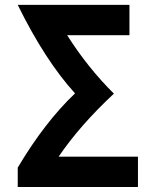

<svg xmlns="http://www.w3.org/2000/svg" viewBox="-20 -752 626 772"><path d="M51.3 0V-78.1Q160.6 -261.7 281.7 -376.5Q160.6 -509.8 51.3 -732.4H500.5V-610.4H250Q333 -479.5 438 -375.5Q300.8 -247.6 215.8 -122.1H534.7V0Z"/></svg>

Font: Consola Mono
Style: Bold
Weight: 700
Monospace: yes
Designer: Wojciech Kalinowski "wmk69" (wmk69@o2.pl)
Foundry: Wojciech Kalinowski "wmk69" (wmk69@o2.pl)
Version: Version 2.1.0